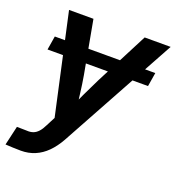

<svg xmlns="http://www.w3.org/2000/svg" viewBox="-142 -628 860 939"><g transform="rotate(20 288.0 -158.0)"><path d="M559.1 -376.5 547.4 -304.7H24.4L36.1 -376.5ZM-9.8 202.1 13.2 102.1 63.5 103Q83 104.5 97.7 99.1Q112.3 93.8 124.5 80.3Q136.7 66.9 147.5 44.4L171.4 -2L57.1 -522.5H184.1L234.4 -247.6Q242.2 -202.6 247.6 -157.7Q252.9 -112.8 258.8 -67.4H224.1Q244.6 -112.8 265.6 -157.7Q286.6 -202.6 309.1 -247.6L450.7 -522.5H585.9L254.9 81.5Q232.4 121.6 204.8 149.2Q177.2 176.8 143.8 190.9Q110.4 205.1 70.8 205.1Q49.8 205.1 29.1 204.1Q8.3 203.1 -9.8 202.1Z"/></g></svg>

Font: Inter 28pt SemiBold
Style: Italic
Weight: 600
Italic angle: -9.3988°
Designer: Rasmus Andersson
Foundry: rsms
Version: Version 4.001;git-66647c0bb